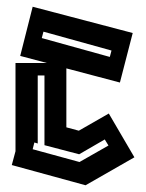

<svg xmlns="http://www.w3.org/2000/svg" viewBox="-20 -539 434 570"><path d="M15 -49 26 -90V-352H119L40 -373L77 -519L374 -441L336 -294L177 -336V-161L214 -151L303 -202L379 -72L234 11ZM104 -426 306 -370 311 -389 109 -445ZM77 -96 216 -58 302 -107 291 -125 215 -81 112 -108V-315H92V-113L82 -116Z"/></svg>

Font: Blaka Hollow
Style: Regular
Weight: 400
Designer: Mohamed Gaber
Foundry: Kief Type Foundry
Version: Version 1.003; ttfautohint (v1.8.4.7-5d5b)